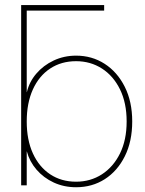

<svg xmlns="http://www.w3.org/2000/svg" viewBox="-20 -748 586 775"><path d="M287.1 7.8Q238.3 7.8 197 -11.2Q155.8 -30.3 127.4 -63.2Q99.1 -96.2 88.4 -136.7H87.9V0H65.4V-727.5H400.4V-705.1H87.9V-376H88.4Q98.1 -417.5 126.5 -450.7Q154.8 -483.9 196.5 -503.7Q238.3 -523.4 287.1 -523.4Q351.1 -523.4 402.3 -490.5Q453.6 -457.5 483.6 -397.7Q513.7 -337.9 513.7 -257.8Q513.7 -177.2 483.9 -117.4Q454.1 -57.6 403.1 -24.9Q352.1 7.8 287.1 7.8ZM287.1 -14.6Q345.2 -14.6 391.4 -44.4Q437.5 -74.2 464.4 -128.7Q491.2 -183.1 491.2 -257.8Q491.2 -332.5 464.4 -387.2Q437.5 -441.9 391.4 -471.4Q345.2 -501 287.1 -501Q227.5 -501 182.6 -471.4Q137.7 -441.9 112.8 -387.2Q87.9 -332.5 87.9 -257.8Q87.9 -183.1 112.8 -128.7Q137.7 -74.2 182.6 -44.4Q227.5 -14.6 287.1 -14.6Z"/></svg>

Font: Inter Display Thin
Style: Regular
Weight: 100
Designer: Rasmus Andersson
Foundry: rsms
Version: Version 4.000;git-a52131595